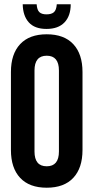

<svg xmlns="http://www.w3.org/2000/svg" viewBox="-20 -868 436 896"><path d="M141 -539V-161Q141 -92 198 -92Q255 -92 255 -161V-539Q255 -608 198 -608Q141 -608 141 -539ZM31 -168V-532Q31 -616 74 -662Q117 -708 198 -708Q279 -708 322 -662Q365 -616 365 -532V-168Q365 -84 322 -38Q279 8 198 8Q117 8 74 -38Q31 -84 31 -168ZM245 -848H310Q310 -794 281 -763.5Q252 -733 197 -733Q142 -733 114.5 -763.5Q87 -794 86 -848H151Q153 -821 164 -811Q175 -801 197 -801Q220 -801 231.5 -811Q243 -821 245 -848Z"/></svg>

Font: Bebas Neue
Style: Regular
Weight: 400
Designer: Ryoichi Tsunekawa
Foundry: Ryoichi Tsunekawa
Version: Version 1.400